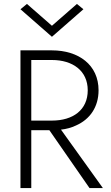

<svg xmlns="http://www.w3.org/2000/svg" viewBox="-20 -956 563 976"><path d="M244 -825 117 -936 84 -909 244 -769 404 -909 371 -936ZM84 -700V0H139V-294H231L435 0H503L290 -297C317 -300 343 -307 366 -318C437 -349 481 -412 481 -497C481 -626 380 -700 244 -700ZM139 -343V-651H244C350 -651 426 -596 426 -497C426 -397 351 -343 244 -343Z"/></svg>

Font: Jost Light
Style: Regular
Weight: 300
Version: Version 3.710